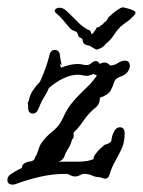

<svg xmlns="http://www.w3.org/2000/svg" viewBox="-42 -484 386 519"><path d="M289 -464Q295 -464 310.5 -459Q326 -454 324 -449Q324 -446 322 -444Q310 -431 301 -425Q292 -419 283 -411Q273 -401 265.5 -389Q258 -377 247 -368Q245 -367 243.5 -365Q242 -363 240 -361Q234 -355 226 -352Q222 -350 219 -350Q217 -350 210 -354.5Q203 -359 201 -360Q190 -362 186 -365Q182 -368 181 -377Q181 -379 177.5 -381Q174 -383 171 -384L167 -395Q166 -398 158.5 -400.5Q151 -403 146 -409Q133 -424 126.5 -432Q120 -440 109 -449Q104 -454 107.5 -458.5Q111 -463 118 -463H121Q129 -462 135.5 -456.5Q142 -451 163 -430Q166 -427 171.5 -421.5Q177 -416 180 -414L187 -409Q194 -404 199 -402.5Q204 -401 204 -393Q209 -392 211 -396Q213 -400 216 -403Q218 -409 221 -410Q224 -411 228 -412Q228 -412 228.5 -412.5Q229 -413 229 -414Q230 -416 232 -416Q234 -416 236 -419Q240 -424 243.5 -426Q247 -428 250 -435Q252 -439 254 -440Q256 -441 259 -444Q261 -447 273 -455.5Q285 -464 289 -464ZM-1 14Q-3 15 -8 15Q-22 15 -22 2Q-22 -5 -16 -11Q-12 -14 -3 -19.5Q6 -25 17 -30Q17 -45 42 -48Q50 -50 51.5 -55Q53 -60 56 -64Q57 -65 64 -85.5Q71 -106 107 -135Q119 -145 129.5 -168Q140 -191 152 -205Q163 -219 175.5 -231Q188 -243 201 -256Q206 -262 211 -268Q216 -274 220 -280Q214 -282 211 -284Q207 -283 202.5 -281Q198 -279 192 -279Q188 -279 181.5 -280.5Q175 -282 168 -282Q149 -282 128 -271.5Q107 -261 90 -246Q86 -236 81 -227.5Q76 -219 71 -211L61 -188Q56 -177 47 -177Q34 -177 34 -194V-200Q34 -201 33.5 -202Q33 -203 33 -204Q33 -208 36 -212Q38 -226 46.5 -239Q55 -252 66 -263Q84 -302 92 -336Q95 -349 106 -349Q119 -349 120 -334Q121 -329 122 -321Q123 -313 125 -309Q123 -309 122 -310H120L123 -301Q148 -311 168 -311Q175 -311 181.5 -309.5Q188 -308 192 -308Q199 -308 205 -313.5Q211 -319 217 -319Q223 -319 228 -311Q233 -315 241 -315Q246 -315 249.5 -312.5Q253 -310 256 -307Q267 -307 276.5 -313.5Q286 -320 296 -320Q309 -320 309 -306Q309 -299 303.5 -290.5Q298 -282 284 -277L279 -275Q269 -271 266 -260.5Q263 -250 256.5 -238.5Q250 -227 228 -220V-219Q228 -202 215 -192Q202 -182 189 -165Q182 -155 174.5 -145Q167 -135 158 -127Q156 -122 157 -117Q158 -112 153 -107Q152 -104 151 -101Q150 -98 149 -95Q145 -86 140 -78.5Q135 -71 132 -61Q127 -50 116 -47H127Q145 -47 170 -47Q195 -47 211 -54Q210 -60 217 -69Q224 -78 232.5 -85.5Q241 -93 242 -93Q259 -97 259.5 -106.5Q260 -116 267 -130Q273 -140 282 -140Q295 -140 295 -123Q295 -100 287 -82.5Q279 -65 269.5 -48.5Q260 -32 254 -12Q251 -1 242 -1Q239 -1 235.5 -2.5Q232 -4 228 -5Q217 -5 207 -9.5Q197 -14 186 -14Q180 -14 174 -10.5Q168 -7 161 -7Q154 -7 148 -10.5Q142 -14 136 -14Q100 -14 65.5 -6Q31 2 -1 14Z"/></svg>

Font: RU Serius
Style: Regular
Weight: 400
Designer: Robert E. Leuschke
Foundry: Robert E. Leuschke
Version: Version 1.011; ttfautohint (v1.8.3)